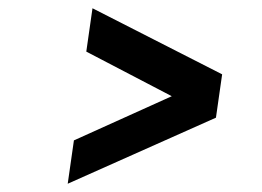

<svg xmlns="http://www.w3.org/2000/svg" viewBox="-20 -529 635 465"><path d="M204 -509 518 -349 503 -244 144 -84 159 -189 396 -296 189 -404Z"/></svg>

Font: Unageo
Style: Medium-Italic
Weight: 500
Designer: Richard Sepsi
Foundry: Richard Sepsi
Version: Version 2.000